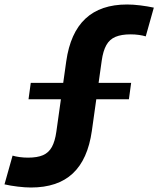

<svg xmlns="http://www.w3.org/2000/svg" viewBox="-75 -730 705 855"><path d="M63 105Q37 105 4 101Q-29 97 -55 91L-19 -37Q-6 -33 12.5 -30.5Q31 -28 50 -28Q91 -28 116.5 -39Q142 -50 156 -75.5Q170 -101 176 -144L220 -457Q238 -584 305.5 -647Q373 -710 491 -710Q518 -710 550 -706Q582 -702 610 -696L574 -568Q561 -572 543.5 -574.5Q526 -577 506 -577Q466 -577 439.5 -566Q413 -555 398.5 -529Q384 -503 378 -460L334 -147Q316 -20 249 42.5Q182 105 63 105ZM62 -361H509L499 -288H52Z"/></svg>

Font: Pathway Extreme 28pt
Style: Bold Italic
Weight: 700
Italic angle: -8°
Designer: Eduardo Rodriguez Tunni
Foundry: Eduardo Rodriguez Tunni
Version: Version 1.001;gftools[0.9.26]